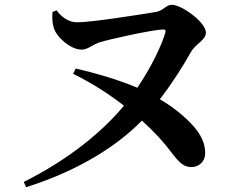

<svg xmlns="http://www.w3.org/2000/svg" viewBox="-20 -748 1040 801"><path d="M285 -440C367 -400 441 -351 497 -307C411 -203 270 -84 79 11L89 33C317 -39 476 -146 572 -245C629 -193 662 -156 696 -111C729 -68 747 -51 779 -51C810 -51 836 -74 836 -109C836 -143 824 -173 803 -202C772 -244 714 -295 647 -334C700 -403 744 -473 776 -530C796 -566 839 -580 839 -612C839 -655 738 -728 697 -728C673 -728 661 -703 630 -698C563 -687 357 -654 299 -655C270 -655 237 -675 216 -705L199 -698C197 -668 198 -655 204 -633C216 -591 276 -541 320 -541C347 -541 364 -561 397 -572C433 -583 613 -624 662 -625C670 -625 672 -621 670 -613C655 -559 610 -466 553 -382C484 -411 393 -440 296 -462Z"/></svg>

Font: Noto Serif CJK KR
Style: Bold
Weight: 700
Designer: Ryoko NISHIZUKA 西塚涼子 (kana & ideographs); Frank Grießhammer (Latin, Greek & Cyrillic); Wenlong ZHANG 张文龙 (bopomofo); San
Foundry: Adobe
Version: Version 2.001;hotconv 1.1.0;makeotfexe 2.6.0